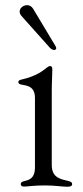

<svg xmlns="http://www.w3.org/2000/svg" viewBox="-20 -705 317 730"><path d="M71.7 4.3C89.8 4.3 103.3 0 151.3 0C189.3 0 217.3 5 236.5 5C248.2 5 254.3 2.1 254.3 -5C254.3 -11.4 250.4 -14.2 239.3 -17C212 -23.8 177.2 -28.1 176.8 -76.7V-361.5C176.8 -394.9 179 -421.2 179 -440.3C179 -451.7 175.4 -453.8 169.7 -453.8C166.2 -453.8 162.6 -451.3 157.3 -447.4C143.8 -436.8 120 -415.5 59.7 -402C53.6 -400.9 49.7 -397.4 49.7 -392.8C49.7 -387.4 54.3 -384.9 60.7 -383.5C78.8 -379.6 112.9 -379.3 112.9 -333.1V-67.8C112.6 -23.1 86.6 -20.2 69.6 -15.6C63.6 -13.8 58.9 -11.4 58.9 -5C58.9 2.1 64.3 4.3 71.7 4.3ZM54.7 -661.2C54.7 -656.2 56.8 -649.9 61.8 -644.2L169 -524.1C174.7 -517.8 181.1 -514.9 186.1 -514.9C190.3 -514.9 193.9 -517.8 193.9 -522C193.5 -524.1 192.8 -526.6 191.1 -529.8L105.8 -671.9C100.1 -681.1 91.6 -685.4 83.1 -685.4C68.9 -685.4 54.7 -674.7 54.7 -661.2Z"/></svg>

Font: Margiela Serif Light
Style: Regular
Weight: 300
Designer: Andreas Faust, Stefan Endress
Version: Version 1.002;FEAKit 1.0